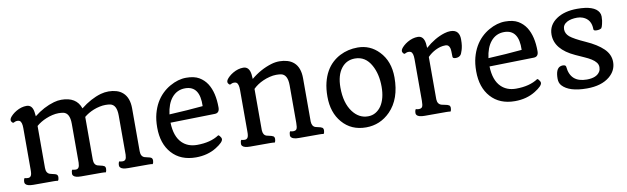

<svg xmlns="http://www.w3.org/2000/svg" viewBox="-40 -1017 4727 1448"><g transform="rotate(-10 2323.0 -293.0)"><path d="M315.4 2.4Q305.7 0 284.2 0H128.4Q81.5 0 68.4 -16.6Q63 -22.9 63 -31.2Q63 -51.8 70.8 -61.5Q82.5 -57.6 97.4 -57.6Q112.3 -57.6 119.9 -69.8Q127.4 -82 127 -115.2V-434.6Q127 -480.5 109.9 -491.7Q103 -496.1 91.8 -496.1Q80.6 -496.1 74 -492.7Q67.4 -489.3 63.2 -487.8Q59.1 -486.3 56.2 -488Q53.2 -489.7 50.3 -493.2Q43 -501 43 -509.5Q43 -518.1 49.1 -527.6Q55.2 -537.1 68.8 -549.6Q82.5 -562 100.1 -572.3Q139.6 -595.2 179.2 -595.2Q222.7 -595.2 231.4 -540Q234.4 -523.4 235.4 -505.9Q308.6 -564 388.7 -586.9Q418 -595.2 445.3 -595.2Q561.5 -595.2 592.3 -503.4Q668.5 -564 747.1 -586.9Q776.9 -595.2 807.6 -595.2Q838.4 -595.2 866.9 -586.9Q895.5 -578.6 916 -560.1Q960.9 -520 960.9 -438V-110.4Q960.9 -70.3 988.3 -60.5Q996.1 -57.6 1006.8 -55.7Q1017.6 -53.7 1026.4 -51Q1035.2 -48.3 1040 -44.9Q1048.3 -38.6 1048.3 -24.4Q1048.3 -7.3 1040.5 2.4Q1030.8 0 1009.3 0H853.5Q806.6 0 793.5 -16.6Q788.1 -22.9 788.1 -31.2Q788.1 -51.8 795.9 -61.5Q807.6 -57.6 821.8 -57.6Q835.9 -57.6 843.5 -67.1Q851.1 -76.7 852.1 -102.5V-403.3Q852.1 -486.3 802.7 -496.1Q787.6 -499 766.8 -499Q746.1 -499 721.9 -493.9Q697.8 -488.8 675.8 -480Q633.3 -462.9 601.6 -436.5V-110.4Q601.6 -69.8 628.9 -60.5Q636.7 -57.6 647.5 -55.7Q658.2 -53.7 666.7 -51Q675.3 -48.3 680.2 -44.9Q688.5 -38.6 688.5 -24.4Q688.5 -6.8 681.2 2.4Q671.4 0 649.9 0H494.1Q447.3 0 434.1 -16.6Q428.7 -22.9 428.7 -31.2Q428.7 -52.2 436 -61.5Q448.2 -57.6 462.4 -57.6Q476.6 -57.6 484.1 -67.9Q491.7 -78.1 492.7 -105.5V-403.3Q492.7 -486.3 443.4 -496.1Q428.2 -499 406.7 -499Q385.3 -499 359.9 -493.2Q334.5 -487.3 311.5 -477.5Q267.6 -459.5 235.8 -431.6V-110.4Q235.8 -70.3 263.7 -60.5Q271 -57.6 281.7 -55.7Q292.5 -53.7 301.3 -51Q310.1 -48.3 314.9 -44.9Q323.2 -38.6 323.2 -24.4Q323.2 -7.3 315.4 2.4Z M1122.1 -262.7Q1122.1 -321.8 1134.3 -367.7Q1146.5 -413.6 1167.2 -450Q1188 -486.3 1216.1 -513.7Q1244.1 -541 1276.4 -559.1Q1339.8 -595.2 1401.4 -595.2Q1462.9 -595.2 1500 -573.5Q1537.1 -551.8 1560.5 -515.6Q1604 -446.8 1604 -332.5Q1604 -290 1568.4 -289.1L1227.5 -281.7Q1230.5 -175.8 1282.2 -125Q1326.2 -82 1396 -82Q1500 -82 1564.9 -125.5Q1569.3 -125.5 1575.7 -118.2Q1587.9 -103.5 1587.9 -92.8Q1587.9 -69.3 1529.3 -32.7Q1461.9 9.3 1372.1 9.3Q1254.9 9.3 1188 -65.4Q1122.1 -138.7 1122.1 -262.7ZM1230.5 -344.7Q1371.1 -351.6 1487.8 -362.8Q1493.2 -518.1 1380.4 -518.1Q1317.4 -518.1 1277.3 -469.2Q1240.7 -424.3 1230.5 -344.7Z M1975.1 2.4Q1965.3 0 1943.8 0H1788.1Q1741.2 0 1728 -16.6Q1722.7 -22.9 1722.7 -31.2Q1722.7 -51.8 1730.5 -61.5Q1742.2 -57.6 1757.1 -57.6Q1772 -57.6 1779.5 -69.8Q1787.1 -82 1786.6 -115.2V-434.6Q1786.6 -480.5 1769.5 -491.7Q1762.7 -496.1 1751.5 -496.1Q1740.2 -496.1 1733.6 -492.7Q1727.1 -489.3 1722.9 -487.8Q1718.8 -486.3 1715.8 -488Q1712.9 -489.7 1710 -493.2Q1702.6 -501 1702.6 -509.5Q1702.6 -518.1 1708.7 -527.6Q1714.8 -537.1 1728.5 -549.6Q1742.2 -562 1759.8 -572.3Q1799.3 -595.2 1838.9 -595.2Q1884.3 -595.2 1892.6 -535.2Q1895 -517.6 1895.5 -499Q1968.3 -560.1 2053.7 -585.9Q2084.5 -595.2 2116 -595.2Q2147.5 -595.2 2176 -586.9Q2204.6 -578.6 2225.6 -560.1Q2270 -521 2270 -438V-106.9Q2271.5 -68.8 2298.3 -60.1Q2305.7 -57.6 2316.4 -55.7Q2327.1 -53.7 2335.7 -51Q2344.2 -48.3 2349.1 -44.9Q2357.4 -38.6 2357.4 -24.4Q2357.4 -7.3 2349.6 2.4Q2339.8 0 2318.4 0H2162.6Q2115.7 0 2102.5 -16.6Q2097.2 -22.9 2097.2 -31.2Q2097.2 -51.8 2105 -61.5Q2116.7 -57.6 2126.7 -57.6Q2136.7 -57.6 2143.6 -60.3Q2150.4 -63 2154.3 -69.3Q2161.1 -81.1 2161.1 -115.2V-403.3Q2161.1 -486.3 2111.8 -496.1Q2096.7 -499 2074 -499Q2051.3 -499 2023.9 -492.2Q1996.6 -485.4 1972.7 -474.6Q1926.8 -454.1 1895.5 -422.9V-106.9Q1897 -68.8 1923.3 -60.1Q1931.2 -57.6 1941.7 -55.7Q1952.1 -53.7 1960.9 -51Q1969.7 -48.3 1974.6 -44.9Q1982.9 -38.6 1982.9 -24.4Q1982.9 -7.3 1975.1 2.4Z M2426.8 -269.5Q2426.8 -329.1 2438.5 -376.5Q2450.2 -423.8 2470.7 -460Q2491.2 -496.1 2519 -521.7Q2546.9 -547.4 2578.6 -563.5Q2640.6 -595.2 2714.8 -595.2Q2810.1 -595.2 2876.5 -525.9Q2950.2 -449.7 2950.2 -324.7Q2950.2 -160.6 2860.8 -69.3Q2783.2 9.3 2674.8 9.3Q2561.5 9.3 2493.2 -70.3Q2426.8 -147 2426.8 -269.5ZM2703.6 -70.3Q2736.3 -70.3 2762.2 -85.7Q2788.1 -101.1 2806.2 -127.9Q2842.3 -183.6 2842.3 -272.5Q2842.3 -370.1 2804.2 -438.5Q2761.2 -517.1 2680.7 -517.1Q2615.7 -517.1 2576.7 -467.3Q2535.2 -414.6 2535.2 -319.8Q2535.2 -201.2 2587.4 -132.3Q2634.3 -70.3 2703.6 -70.3Z M3321.3 2.4Q3311 0 3290 0H3124.5Q3077.6 0 3064.5 -16.6Q3059.1 -22.9 3059.1 -31.2Q3059.1 -51.8 3066.9 -61.5Q3078.6 -57.6 3088.6 -57.6Q3098.6 -57.6 3105.5 -60.3Q3112.3 -63 3116.2 -69.3Q3123 -81.1 3123 -115.2V-434.6Q3123 -480.5 3106 -491.7Q3099.1 -496.1 3087.9 -496.1Q3076.7 -496.1 3070.1 -492.7Q3063.5 -489.3 3059.3 -487.8Q3055.2 -486.3 3052.2 -488Q3049.3 -489.7 3046.4 -493.2Q3039.1 -502 3039.1 -510Q3039.1 -518.1 3045.2 -527.6Q3051.3 -537.1 3064.9 -549.6Q3078.6 -562 3096.2 -572.3Q3135.7 -595.2 3175.3 -595.2Q3220.2 -595.2 3228.5 -536.6Q3231 -519.5 3231.4 -501Q3302.7 -564 3378.4 -587.4Q3403.8 -595.2 3424.6 -595.2Q3445.3 -595.2 3458.7 -589.4Q3472.2 -583.5 3480 -573.2Q3494.6 -553.2 3494.6 -522Q3494.6 -490.7 3491.7 -472.2Q3488.8 -453.6 3484.4 -439.5Q3475.6 -410.6 3467.8 -402.8Q3454.1 -388.7 3431.2 -388.7Q3407.7 -388.7 3407.7 -402.3Q3407.7 -454.6 3403.3 -469.2Q3395 -496.1 3372.1 -496.1Q3349.1 -496.1 3330.6 -491Q3312 -485.8 3294.4 -477.1Q3258.8 -459.5 3231.9 -431.6V-106.9Q3233.4 -68.4 3265.6 -60.1Q3274.9 -57.6 3286.6 -55.7Q3298.3 -53.7 3306.9 -51Q3315.4 -48.3 3320.3 -44.9Q3328.6 -38.6 3328.6 -24.4Q3328.6 -6.8 3321.3 2.4Z M3564.9 -262.7Q3564.9 -321.8 3577.1 -367.7Q3589.4 -413.6 3610.1 -450Q3630.9 -486.3 3658.9 -513.7Q3687 -541 3719.2 -559.1Q3782.7 -595.2 3844.2 -595.2Q3905.8 -595.2 3942.9 -573.5Q3980 -551.8 4003.4 -515.6Q4046.9 -446.8 4046.9 -332.5Q4046.9 -290 4011.2 -289.1L3670.4 -281.7Q3673.3 -175.8 3725.1 -125Q3769 -82 3838.9 -82Q3942.9 -82 4007.8 -125.5Q4012.2 -125.5 4018.6 -118.2Q4030.8 -103.5 4030.8 -92.8Q4030.8 -69.3 3972.2 -32.7Q3904.8 9.3 3814.9 9.3Q3697.8 9.3 3630.9 -65.4Q3564.9 -138.7 3564.9 -262.7ZM3673.3 -344.7Q3814 -351.6 3930.7 -362.8Q3936 -518.1 3823.2 -518.1Q3760.3 -518.1 3720.2 -469.2Q3683.6 -424.3 3673.3 -344.7Z M4490.2 -421.9Q4490.2 -497.1 4427.7 -521.5Q4407.7 -529.3 4384.5 -529.3Q4361.3 -529.3 4341.6 -525.4Q4321.8 -521.5 4306.6 -513.2Q4272.5 -494.6 4272.5 -460Q4272.5 -426.8 4300.8 -402.3Q4332 -376.5 4417 -338.6Q4502 -300.8 4548.1 -256.1Q4594.2 -211.4 4594.2 -153.3Q4594.2 -87.9 4540.5 -43Q4477.5 9.3 4366.2 9.3Q4230 9.3 4177.7 -48.8Q4159.7 -69.3 4159.7 -101.1Q4159.7 -177.7 4197.3 -190.4Q4206.5 -193.4 4214.8 -193.4Q4237.8 -193.4 4239.7 -179.2Q4250.5 -57.1 4376.5 -57.1Q4452.1 -57.1 4477.5 -99.6Q4485.8 -113.3 4485.8 -132.8Q4485.8 -152.3 4473.4 -168.5Q4460.9 -184.6 4439 -198.5Q4417 -212.4 4386.7 -225.6L4321.8 -254.9Q4172.4 -323.2 4172.4 -436.5Q4172.4 -509.8 4237.3 -553.7Q4298.8 -595.2 4396 -595.2Q4527.8 -595.2 4560.1 -538.1Q4568.4 -523.4 4568.4 -505.9Q4568.4 -488.3 4566.4 -474.4Q4564.5 -460.4 4561.5 -449.2Q4556.6 -427.7 4550.3 -418.9Q4537.6 -409.7 4513.9 -409.7Q4490.2 -409.7 4490.2 -421.9Z"/></g></svg>

Font: Quando
Style: Regular
Weight: 400
Version: Version 1.002